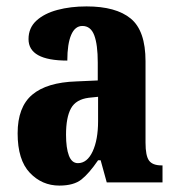

<svg xmlns="http://www.w3.org/2000/svg" viewBox="-20 -569 550 599"><path d="M165 10Q111 10 73 -30Q35 -70 35 -153Q35 -235 80.5 -273.5Q126 -312 218 -315L285 -318V-374Q285 -430 274 -459Q263 -488 237 -488Q214 -488 202 -460Q190 -432 190 -380Q69 -380 69 -447Q69 -482 93.5 -504.5Q118 -527 159 -538Q200 -549 250 -549Q342 -549 388 -511Q434 -473 434 -378V-124Q434 -83 445 -68Q456 -53 484 -53H487V0H313L294 -69H286Q258 -28 234 -9Q210 10 165 10ZM223 -60Q252 -60 269 -96.5Q286 -133 286 -191V-267L257 -264Q217 -259 201.5 -231Q186 -203 186 -149Q186 -107 195 -83.5Q204 -60 223 -60Z"/></svg>

Font: Noto Serif Khmer ExtraCondensed ExtraBold
Style: Regular
Weight: 800
Width: 2
Designer: Danh Hong and the Monotype Design Team
Foundry: Monotype Imaging Inc.
Version: Version 2.004; ttfautohint (v1.8.4.7-5d5b)